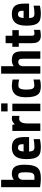

<svg xmlns="http://www.w3.org/2000/svg" viewBox="1320 -2060 749 3430"><g transform="rotate(-90 1695.0 -345.5)"><path d="M467 -282Q467 -200 454.5 -144Q442 -88 414.5 -54Q387 -20 341.5 -5.5Q296 9 230 9Q176 9 134.5 4Q93 -1 65 -5V-700H198V-474Q219 -490 245.5 -499.5Q272 -509 304 -509Q345 -509 376 -497.5Q407 -486 427 -460Q447 -434 457 -390.5Q467 -347 467 -282ZM269 -395Q236 -395 217 -371Q198 -347 198 -320V-107Q209 -106 219 -105.5Q229 -105 239 -105Q267 -105 285 -111.5Q303 -118 313.5 -136.5Q324 -155 328 -187.5Q332 -220 332 -272Q332 -310 329 -334Q326 -358 318.5 -371.5Q311 -385 299 -390Q287 -395 269 -395Z M702 -201Q705 -146 722.5 -125.5Q740 -105 785 -105Q827 -105 864.5 -110Q902 -115 924 -120V-8Q912 -5 894 -1.5Q876 2 856 4Q836 6 817.5 7.5Q799 9 785 9Q731 9 690 0Q649 -9 621.5 -37Q594 -65 580.5 -115.5Q567 -166 567 -250Q567 -319 580.5 -368.5Q594 -418 620.5 -449Q647 -480 685 -494.5Q723 -509 772 -509Q829 -509 865.5 -494Q902 -479 923 -450.5Q944 -422 952.5 -380Q961 -338 961 -285V-201ZM770 -399Q739 -399 723.5 -377Q708 -355 703 -299H833V-325Q833 -362 818 -380.5Q803 -399 770 -399Z M1071 0V-500H1179L1189 -455Q1209 -479 1235 -494Q1261 -509 1293 -509Q1316 -509 1339 -504V-372Q1326 -375 1314.5 -376.5Q1303 -378 1289 -378Q1264 -378 1248 -365.5Q1232 -353 1222 -332.5Q1212 -312 1208 -286Q1204 -260 1204 -233V0Z M1419 -585V-700H1562V-585ZM1424 0V-500H1557V0Z M1989 -6Q1965 1 1933 5Q1901 9 1874 9Q1825 9 1787.5 -1Q1750 -11 1724.5 -40Q1699 -69 1685.5 -121.5Q1672 -174 1672 -260Q1672 -394 1724.5 -451.5Q1777 -509 1875 -509Q1900 -509 1933.5 -504.5Q1967 -500 1989 -495V-378Q1975 -381 1963.5 -383.5Q1952 -386 1940 -388Q1928 -390 1914 -391Q1900 -392 1881 -392Q1864 -392 1850.5 -386Q1837 -380 1828 -363.5Q1819 -347 1814 -317.5Q1809 -288 1809 -240Q1809 -165 1826.5 -136.5Q1844 -108 1879 -108Q1917 -108 1942 -113Q1967 -118 1989 -122Z M2094 0V-700H2227V-475Q2248 -491 2274 -500Q2300 -509 2331 -509Q2383 -509 2414.5 -497Q2446 -485 2463.5 -460Q2481 -435 2487 -398Q2493 -361 2493 -310V0H2360V-313Q2360 -363 2345.5 -378.5Q2331 -394 2304 -394Q2266 -394 2247.5 -372Q2229 -350 2227 -324V0Z M2771 -385V-150Q2771 -126 2780.5 -115.5Q2790 -105 2813 -105Q2829 -105 2847 -108Q2865 -111 2876 -114V-3Q2871 -2 2859 0.5Q2847 3 2832 4.5Q2817 6 2801 7.5Q2785 9 2771 9Q2729 9 2703 -4.5Q2677 -18 2662.5 -40.5Q2648 -63 2643 -92.5Q2638 -122 2638 -155V-385H2573V-500H2638V-620H2771V-500H2871V-385Z M3086 -201Q3089 -146 3106.5 -125.5Q3124 -105 3169 -105Q3211 -105 3248.5 -110Q3286 -115 3308 -120V-8Q3296 -5 3278 -1.5Q3260 2 3240 4Q3220 6 3201.5 7.5Q3183 9 3169 9Q3115 9 3074 0Q3033 -9 3005.5 -37Q2978 -65 2964.5 -115.5Q2951 -166 2951 -250Q2951 -319 2964.5 -368.5Q2978 -418 3004.5 -449Q3031 -480 3069 -494.5Q3107 -509 3156 -509Q3213 -509 3249.5 -494Q3286 -479 3307 -450.5Q3328 -422 3336.5 -380Q3345 -338 3345 -285V-201ZM3154 -399Q3123 -399 3107.5 -377Q3092 -355 3087 -299H3217V-325Q3217 -362 3202 -380.5Q3187 -399 3154 -399Z"/></g></svg>

Font: Share
Style: Bold
Weight: 700
Designer: Ralph du Carrois
Version: Version 1.002